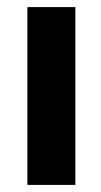

<svg xmlns="http://www.w3.org/2000/svg" viewBox="-20 -520 284 540"><path d="M57 -500H192V0H57Z"/></svg>

Font: Haskoy ExtraBold
Style: Regular
Weight: 800
Designer: Ertekin Erdin
Foundry: Ertekin Erdin
Version: Version 2.000; ttfautohint (v1.8.4.7-5d5b)